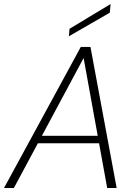

<svg xmlns="http://www.w3.org/2000/svg" viewBox="-30 -933 677 953"><path d="M-10 0 371 -700H419L549 0H502L385 -645L39 0ZM127 -222 148 -259H481L489 -222ZM312 -753 315 -790 519 -913 515 -870Z"/></svg>

Font: DM Sans 20pt ExtraLight
Style: Italic
Weight: 250
Italic angle: -10°
Version: Version 4.004;gftools[0.9.30]